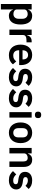

<svg xmlns="http://www.w3.org/2000/svg" viewBox="1738 -2524 986 4503"><g transform="rotate(90 2231.5 -273.0)"><path d="M74 -522H202V-436H206Q220 -481 259 -507.5Q298 -534 350 -534Q450 -534 502.5 -463.5Q555 -393 555 -262Q555 -130 502.5 -59Q450 12 350 12Q298 12 259.5 -15Q221 -42 206 -87H202V200H74ZM309 -94Q359 -94 390 -127Q421 -160 421 -216V-306Q421 -362 390 -395.5Q359 -429 309 -429Q263 -429 232.5 -406Q202 -383 202 -345V-179Q202 -138 232.5 -116Q263 -94 309 -94Z M674 0V-522H802V-414H807Q812 -435 822.5 -454.5Q833 -474 850 -489Q867 -504 890.5 -513Q914 -522 945 -522H973V-401H933Q868 -401 835 -382Q802 -363 802 -320V0Z M1273 12Q1215 12 1169.5 -7.5Q1124 -27 1092.5 -62.5Q1061 -98 1044 -148.5Q1027 -199 1027 -262Q1027 -324 1043.5 -374Q1060 -424 1091 -459.5Q1122 -495 1167 -514.5Q1212 -534 1269 -534Q1330 -534 1375 -513Q1420 -492 1449 -456Q1478 -420 1492.5 -372.5Q1507 -325 1507 -271V-229H1160V-216Q1160 -159 1192 -124.5Q1224 -90 1287 -90Q1335 -90 1365.5 -110Q1396 -130 1420 -161L1489 -84Q1457 -39 1401.5 -13.5Q1346 12 1273 12ZM1271 -438Q1220 -438 1190 -404Q1160 -370 1160 -316V-308H1374V-317Q1374 -371 1347.5 -404.5Q1321 -438 1271 -438Z M1791 12Q1716 12 1665 -13.5Q1614 -39 1575 -84L1653 -160Q1682 -127 1716.5 -108Q1751 -89 1796 -89Q1842 -89 1862.5 -105Q1883 -121 1883 -149Q1883 -172 1868.5 -185.5Q1854 -199 1819 -204L1767 -211Q1682 -222 1637.5 -259.5Q1593 -297 1593 -369Q1593 -407 1607 -437.5Q1621 -468 1647 -489.5Q1673 -511 1709.5 -522.5Q1746 -534 1791 -534Q1829 -534 1858.5 -528.5Q1888 -523 1912 -512.5Q1936 -502 1956 -486.5Q1976 -471 1995 -452L1920 -377Q1897 -401 1865 -417Q1833 -433 1795 -433Q1753 -433 1734.5 -418Q1716 -403 1716 -379Q1716 -353 1731.5 -339.5Q1747 -326 1784 -320L1837 -313Q2006 -289 2006 -159Q2006 -121 1990.5 -89.5Q1975 -58 1947 -35.5Q1919 -13 1879.5 -0.5Q1840 12 1791 12Z M2283 12Q2208 12 2157 -13.5Q2106 -39 2067 -84L2145 -160Q2174 -127 2208.5 -108Q2243 -89 2288 -89Q2334 -89 2354.5 -105Q2375 -121 2375 -149Q2375 -172 2360.5 -185.5Q2346 -199 2311 -204L2259 -211Q2174 -222 2129.5 -259.5Q2085 -297 2085 -369Q2085 -407 2099 -437.5Q2113 -468 2139 -489.5Q2165 -511 2201.5 -522.5Q2238 -534 2283 -534Q2321 -534 2350.5 -528.5Q2380 -523 2404 -512.5Q2428 -502 2448 -486.5Q2468 -471 2487 -452L2412 -377Q2389 -401 2357 -417Q2325 -433 2287 -433Q2245 -433 2226.5 -418Q2208 -403 2208 -379Q2208 -353 2223.5 -339.5Q2239 -326 2276 -320L2329 -313Q2498 -289 2498 -159Q2498 -121 2482.5 -89.5Q2467 -58 2439 -35.5Q2411 -13 2371.5 -0.5Q2332 12 2283 12Z M2675 -598Q2635 -598 2617.5 -616Q2600 -634 2600 -662V-682Q2600 -710 2617.5 -728Q2635 -746 2675 -746Q2714 -746 2732 -728Q2750 -710 2750 -682V-662Q2750 -634 2732 -616Q2714 -598 2675 -598ZM2611 -522H2739V0H2611Z M3094 12Q3038 12 2993.5 -7Q2949 -26 2917.5 -62Q2886 -98 2869 -148.5Q2852 -199 2852 -262Q2852 -325 2869 -375Q2886 -425 2917.5 -460.5Q2949 -496 2993.5 -515Q3038 -534 3094 -534Q3150 -534 3195 -515Q3240 -496 3271.5 -460.5Q3303 -425 3320 -375Q3337 -325 3337 -262Q3337 -199 3320 -148.5Q3303 -98 3271.5 -62Q3240 -26 3195 -7Q3150 12 3094 12ZM3094 -91Q3145 -91 3174 -122Q3203 -153 3203 -213V-310Q3203 -369 3174 -400Q3145 -431 3094 -431Q3044 -431 3015 -400Q2986 -369 2986 -310V-213Q2986 -153 3015 -122Q3044 -91 3094 -91Z M3450 0V-522H3578V-435H3583Q3599 -477 3633.5 -505.5Q3668 -534 3729 -534Q3810 -534 3853 -481Q3896 -428 3896 -330V0H3768V-317Q3768 -373 3748 -401Q3728 -429 3682 -429Q3662 -429 3643.5 -423.5Q3625 -418 3610.5 -407.5Q3596 -397 3587 -381.5Q3578 -366 3578 -345V0Z M4209 12Q4134 12 4083 -13.5Q4032 -39 3993 -84L4071 -160Q4100 -127 4134.5 -108Q4169 -89 4214 -89Q4260 -89 4280.5 -105Q4301 -121 4301 -149Q4301 -172 4286.5 -185.5Q4272 -199 4237 -204L4185 -211Q4100 -222 4055.5 -259.5Q4011 -297 4011 -369Q4011 -407 4025 -437.5Q4039 -468 4065 -489.5Q4091 -511 4127.5 -522.5Q4164 -534 4209 -534Q4247 -534 4276.5 -528.5Q4306 -523 4330 -512.5Q4354 -502 4374 -486.5Q4394 -471 4413 -452L4338 -377Q4315 -401 4283 -417Q4251 -433 4213 -433Q4171 -433 4152.5 -418Q4134 -403 4134 -379Q4134 -353 4149.5 -339.5Q4165 -326 4202 -320L4255 -313Q4424 -289 4424 -159Q4424 -121 4408.5 -89.5Q4393 -58 4365 -35.5Q4337 -13 4297.5 -0.5Q4258 12 4209 12Z"/></g></svg>

Font: IBM Plex Sans Thai Looped SemiBold
Style: Regular
Weight: 600
Designer: Mike Abbink, Paul van der Laan, Pieter van Rosmalen, Ben Mitchell, Mark Frömberg
Foundry: Bold Monday
Version: Version 1.1